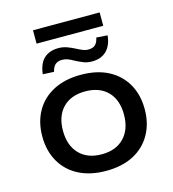

<svg xmlns="http://www.w3.org/2000/svg" viewBox="-116 -881 886 985"><g transform="rotate(-15 327.0 -388.0)"><path d="M327 9Q243 9 182 -22.5Q121 -54 88 -112Q55 -170 55 -246Q55 -323 88 -380.5Q121 -438 182 -469.5Q243 -501 327 -501Q412 -501 472.5 -469.5Q533 -438 566 -380.5Q599 -323 599 -246Q599 -170 566 -112Q533 -54 472.5 -22.5Q412 9 327 9ZM327 -79Q403 -79 446 -124Q489 -169 489 -247Q489 -325 446 -369Q403 -413 327 -413Q251 -413 208 -369Q165 -325 165 -247Q165 -169 208 -124Q251 -79 327 -79ZM150 -714V-785H504V-714ZM199 -551 140 -554Q144 -590 157.5 -614Q171 -638 195 -650.5Q219 -663 251 -663Q275 -663 296 -655.5Q317 -648 338 -637Q353 -629 368.5 -622.5Q384 -616 400 -616Q424 -616 436.5 -628Q449 -640 454 -665L513 -661Q508 -609 479.5 -580.5Q451 -552 402 -552Q377 -552 357 -560Q337 -568 316 -579Q299 -589 284.5 -594.5Q270 -600 254 -600Q232 -600 218.5 -588.5Q205 -577 199 -551Z"/></g></svg>

Font: Nunito Sans 10pt SemiExpanded SemiBold
Style: Regular
Weight: 600
Width: 6
Designer: Vernon Adams
Foundry: Vernon Adams
Version: Version 3.101;gftools[0.9.27]